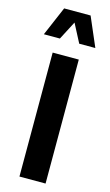

<svg xmlns="http://www.w3.org/2000/svg" viewBox="-144 -1018 612 1068"><g transform="rotate(15 162.0 -484.0)"><path d="M237.3 0V-713.9H86.9V0ZM309.6 -799.8 237.3 -967.8H85L13.2 -799.8H105.5L161.1 -906.7L216.8 -799.8Z"/></g></svg>

Font: Estedad-FD-VF Thin
Style: Regular
Weight: 100
Designer: Amin Abedi
Version: Version 5.0